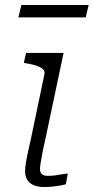

<svg xmlns="http://www.w3.org/2000/svg" viewBox="-20 -750 377 773"><path d="M66 -730H337L325 -680H54ZM158 3Q135 3 118 -3.5Q101 -10 91 -24Q81 -38 81 -60Q81 -74 84 -93Q87 -112 92.5 -137.5Q98 -163 106 -198L159 -452Q161 -464 153 -471.5Q145 -479 128.5 -485Q112 -491 86 -495L76 -497L85 -537H236L161 -182Q154 -152 150 -130Q146 -108 143.5 -93Q141 -78 141 -69Q141 -55 149 -48.5Q157 -42 172 -42Q188 -42 202.5 -44Q217 -46 230.5 -48.5Q244 -51 253 -51L245 -8Q234 -5 219.5 -2.5Q205 0 189.5 1.5Q174 3 158 3Z"/></svg>

Font: Roboto Serif ExtraLight
Style: Italic
Weight: 250
Italic angle: -10°
Designer: Greg Gazdowicz
Foundry: Commercial Type
Version: Version 1.008